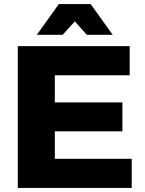

<svg xmlns="http://www.w3.org/2000/svg" viewBox="-20 -929 715 949"><path d="M68 -701H621V-557H251V-423H585V-280H251V-144H631V0H68ZM271 -909H428L537 -757H409L304 -875H396L290 -757H162Z"/></svg>

Font: Alexandria
Style: Bold
Weight: 700
Designer: Mohamed Gaber
Foundry: Kief Type Foundry
Version: Version 5.100